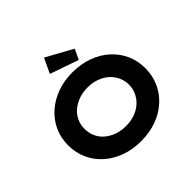

<svg xmlns="http://www.w3.org/2000/svg" viewBox="-220 -1182 1431 1431"><g transform="rotate(-45 495.5 -466.5)"><path d="M495.5 10Q406.3 10 331.8 -17.5Q257.3 -45 202.5 -94Q147.7 -143 118.1 -209.4Q88.4 -275.7 88.4 -352.9Q88.4 -430.6 118.3 -496.7Q148.3 -562.7 203.1 -611.7Q257.9 -660.7 332.1 -688.2Q406.3 -715.7 494.9 -715.7Q585.1 -715.7 659.3 -688.7Q733.6 -661.7 788.4 -612.2Q843.2 -562.7 872.8 -496.7Q902.4 -430.6 902.4 -353.4Q902.4 -275.1 872.8 -209.1Q843.2 -143 788.4 -93.5Q733.6 -44 659.3 -17Q585.1 10 495.5 10ZM495.9 -149.5Q547.2 -149.5 589.9 -165Q632.7 -180.5 663.6 -208.1Q694.6 -235.7 712 -272.8Q729.3 -309.8 729.3 -352.9Q729.3 -396 712 -433Q694.6 -470 663.6 -497.6Q632.7 -525.2 589.4 -540.7Q546.2 -556.2 495.9 -556.2Q444.7 -556.2 401.7 -540.7Q358.8 -525.2 327 -498.1Q295.2 -471 278.4 -433.7Q261.6 -396.4 261.6 -352.9Q261.6 -309.8 278.4 -272.3Q295.2 -234.7 327 -207.6Q358.8 -180.5 401.7 -165Q444.7 -149.5 495.9 -149.5ZM595.3 -747.5 368.6 -826 423.9 -943 632.8 -828.2Z"/></g></svg>

Font: Lexend Giga
Style: Regular
Weight: 400
Designer: Bonnie Shaver-Troup, Thomas Jockin
Foundry: Lexend
Version: Version 1.007